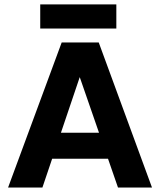

<svg xmlns="http://www.w3.org/2000/svg" viewBox="-20 -841 718 861"><path d="M160.4 -821.2V-713H501.7V-821.2ZM169.2 -245.7V-129.1H507.6V-245.7ZM661.6 0 422.8 -650.5H256.6L16.2 0H170.2L337.6 -495.2L509.1 0Z"/></svg>

Font: Overused Grotesk Light
Style: Regular
Weight: 300
Designer: RandomMaerks
Version: Version 0.005